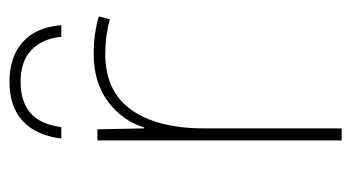

<svg xmlns="http://www.w3.org/2000/svg" viewBox="-192 -566 758 415"><g transform="rotate(-90 187.5 -359.0)"><path d="M359 -525 353 -501Q317 -511 278 -511Q197 -511 157 -454.5Q117 -398 117 -297V0H91V-528H115L117 -427H119Q134 -475 175.5 -505.5Q217 -536 278 -536Q321 -536 359 -525ZM340 -606H315Q311 -647 286.5 -670.5Q262 -694 218 -694Q130 -694 120 -606H95Q102 -661 133 -689.5Q164 -718 218 -718Q272 -718 304 -689Q336 -660 340 -606Z"/></g></svg>

Font: Noto Sans UI Thin
Style: Regular
Weight: 250
Designer: Monotype Design Team
Foundry: Monotype Imaging Inc.
Version: Version 1.001